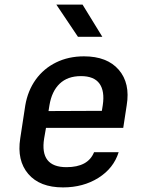

<svg xmlns="http://www.w3.org/2000/svg" viewBox="-20 -805 640 835"><path d="M254 10Q153 10 103 -48.5Q53 -107 68 -203L90 -347Q101 -411 135.5 -459Q170 -507 224 -533.5Q278 -560 345 -560Q446 -560 496.5 -501.5Q547 -443 531 -347L516 -249H180L172 -203Q152 -78 269 -78Q363 -78 389 -143H496Q474 -73 408 -31.5Q342 10 254 10ZM195 -347 191 -322 423 -323 427 -348Q436 -409 412.5 -441.5Q389 -474 332 -474Q274 -474 239.5 -441Q205 -408 195 -347ZM319 -645 225 -785H339L425 -645Z"/></svg>

Font: NKDuy Mono SemiBold
Style: Italic
Weight: 600
Italic angle: -9°
Monospace: yes
Designer: NKDuy
Foundry: NKDuy
Version: Version 2.251; ttfautohint (v1.8.4.7-5d5b)